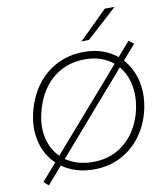

<svg xmlns="http://www.w3.org/2000/svg" viewBox="-106 -1056 1030 1201"><g transform="rotate(-10 409.0 -456.0)"><path d="M105.5 59 76 32Q100.5 3.5 123.8 -23Q147 -49.5 170 -75.5Q110.5 -132 87.8 -215.2Q65 -298.5 85 -394Q107 -495.5 160.2 -570Q213.5 -644.5 292 -685Q370.5 -725.5 468 -725.5Q531 -725.5 583.2 -707Q635.5 -688.5 675 -655.5Q694.5 -678 714 -700.5Q733.5 -723 753.5 -746L785 -721.5Q764 -697.5 743.8 -674.2Q723.5 -651 703.5 -628Q757 -570 776.5 -486.5Q796 -403 776.5 -309.5Q756 -215 704.2 -143.2Q652.5 -71.5 575.2 -31Q498 9.5 402.5 9.5Q342 9.5 291.2 -6.2Q240.5 -22 200.5 -50.5Q177 -23 153.5 4Q130 31 105.5 59ZM135.5 -386Q117.5 -301 135.8 -230.5Q154 -160 202 -112.5Q226 -140.5 250.8 -169Q275.5 -197.5 302.5 -228L524.5 -482.5Q556.5 -519.5 585.8 -553Q615 -586.5 643 -619Q609.5 -647 565.2 -662.8Q521 -678.5 467.5 -678.5Q375 -678.5 307.2 -640.2Q239.5 -602 196.5 -535.8Q153.5 -469.5 135.5 -386ZM403 -37.5Q493.5 -37.5 560.2 -76Q627 -114.5 668.8 -178.2Q710.5 -242 726 -318Q742.5 -400 727.8 -470.8Q713 -541.5 671 -591Q644 -560 616.2 -528Q588.5 -496 558 -461.5L331.5 -200.5Q305.5 -170.5 281 -142.2Q256.5 -114 232.5 -87Q266.5 -63 309.5 -50.2Q352.5 -37.5 403 -37.5ZM462.5 -792.5Q509 -838 553 -881.2Q597 -924.5 642.5 -969.5H704Q655.5 -925 607.2 -881.2Q559 -837.5 510.5 -793.5Z"/></g></svg>

Font: Commissioner ExtraLight
Style: Italic
Weight: 200
Italic angle: -12°
Designer: Kostas Bartsokas
Foundry: Kostas Bartsokas
Version: Version 1.000; ttfautohint (v1.8.3)